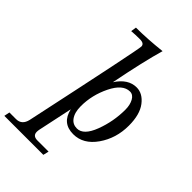

<svg xmlns="http://www.w3.org/2000/svg" viewBox="-404 -897 1253 1253"><g transform="rotate(45 222.5 -270.5)"><path d="M251 244.1H-108.9L-101.1 205.1H-40Q13.2 205.1 26.9 146Q203.6 -677.7 203.6 -708Q203.6 -735.4 163.1 -735.4Q122.1 -735.4 85.4 -732.4L91.3 -770.5Q194.8 -770.5 322.8 -784.7Q283.7 -650.4 236.8 -412.1Q292.5 -498 370.6 -498Q426.8 -498 469 -442.9Q511.2 -387.7 511.2 -285.2Q511.2 -168.5 448.5 -78.6Q385.7 11.2 293.5 11.2Q190.4 11.2 167.5 -92.8L116.7 146Q114.3 158.2 114.3 168Q114.3 205.1 157.7 205.1H260.3ZM284.2 -32.2Q344.7 -32.2 383.1 -133.3Q421.4 -234.4 421.4 -342.8Q421.4 -387.2 404.5 -417.7Q387.7 -448.2 358.9 -448.2Q293.5 -448.2 246.3 -352.1Q199.2 -255.9 199.2 -153.8Q199.2 -94.7 224.1 -61.5Q246.1 -32.2 284.2 -32.2Z"/></g></svg>

Font: Munson
Style: Italic
Weight: 400
Italic angle: -12°
Designer: Paul James MIller
Foundry: High-Logic / Made with FontCreator
Version: Version 2.10;May 5, 2019;FontCreator 11.5.0.2430 64-bit